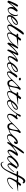

<svg xmlns="http://www.w3.org/2000/svg" viewBox="2472 -3070 785 5806"><g transform="rotate(90 2864.0 -167.5)"><path d="M448 -232C448 -250 443 -287 436 -298C427 -318 416 -320 408 -320C402 -320 401 -313 404 -309C411 -297 416 -279 417 -254C419 -218 404 -172 376 -120C344 -61 310 -32 274 -32H261C233 -32 219 -53 219 -95C219 -119 227 -146 244 -177C254 -195 269 -217 289 -244C306 -266 314 -279 314 -282C314 -294 297 -310 282 -310C262 -310 220 -273 155 -198C122 -157 88 -117 54 -76C53 -90 71 -129 107 -194C144 -259 162 -292 162 -294C162 -303 149 -323 133 -323C113 -323 82 -277 40 -184C1 -98 -19 -47 -19 -30C-19 -23 -13 -16 -1 -9C10 -2 19 2 26 2C41 -23 68 -59 107 -108C142 -152 169 -183 187 -201C176 -165 171 -136 171 -115C171 -89 178 -66 191 -45C206 -21 225 -9 249 -9C298 -9 344 -35 387 -87C428 -136 448 -185 448 -232Z M759 -168C764 -175 767 -180 767 -185C767 -189 765 -191 761 -191C756 -191 751 -187 745 -179C716 -142 682 -108 641 -75C588 -30 545 -8 512 -8C479 -8 463 -25 463 -60C463 -80 468 -99 478 -117C481 -116 486 -115 492 -115C527 -115 572 -131 625 -163C684 -199 714 -236 714 -273C714 -297 693 -316 662 -316C615 -316 562 -285 503 -224C445 -163 416 -109 416 -62C416 -26 437 -2 480 10C486 12 493 13 500 13C535 13 579 -6 630 -43C679 -78 722 -119 759 -168ZM687 -266C676 -234 649 -204 605 -175C565 -150 532 -137 506 -137C501 -137 496 -138 493 -139C501 -152 509 -163 517 -174C534 -196 556 -219 584 -242C620 -272 648 -287 668 -287C685 -287 692 -280 687 -266Z M1011 -474C1010 -486 992 -498 979 -498C946 -498 891 -435 813 -308C767 -234 737 -177 720 -137C711 -114 703 -86 703 -61C703 -15 743 2 782 2C843 2 908 -63 949 -108L973 -135C978 -141 990 -156 990 -160C990 -164 988 -166 985 -166C980 -166 970 -158 964 -150C896 -68 820 -20 777 -20C753 -20 745 -35 745 -51C745 -102 786 -156 810 -195C842 -244 886 -306 941 -380C988 -443 1011 -474 1011 -474Z M1354 -324C1344 -323 1312 -323 1257 -322C1197 -321 1159 -322 1142 -323C1174 -359 1190 -381 1190 -390C1190 -396 1185 -402 1174 -408C1163 -414 1156 -416 1151 -415C1140 -411 1126 -398 1108 -375C1096 -358 1084 -342 1071 -326H1013C1007 -325 1004 -325 1004 -325C1000 -324 995 -322 991 -319C984 -314 980 -308 980 -301C980 -281 998 -274 1033 -281C1014 -246 996 -210 978 -174C954 -127 942 -90 942 -65C942 -4 975 10 1030 5C1068 1 1112 -12 1159 -41C1207 -70 1246 -106 1278 -145C1288 -157 1293 -166 1293 -171C1293 -174 1292 -175 1290 -175C1286 -175 1280 -170 1271 -161C1229 -116 1185 -79 1151 -58C1130 -45 1064 -15 1028 -15C992 -15 977 -30 977 -52C977 -88 1006 -140 1032 -184C1063 -235 1085 -266 1098 -277C1102 -278 1149 -285 1239 -297C1318 -307 1357 -315 1357 -321C1357 -322 1356 -323 1354 -324Z M1918 -154C1923 -159 1927 -166 1927 -170C1927 -173 1925 -175 1921 -175C1914 -175 1904 -164 1896 -155C1831 -80 1765 -35 1732 -35C1704 -35 1692 -47 1695 -71C1700 -106 1724 -151 1769 -207C1812 -262 1833 -290 1833 -291C1833 -304 1816 -316 1800 -316C1773 -316 1728 -292 1665 -243C1665 -242 1628 -211 1554 -149C1556 -156 1570 -184 1596 -231C1622 -276 1635 -301 1635 -304C1635 -319 1618 -329 1603 -329C1577 -329 1523 -291 1441 -215C1388 -166 1347 -126 1318 -94C1323 -112 1344 -151 1379 -212C1413 -269 1430 -300 1430 -305C1430 -318 1423 -324 1410 -324C1397 -324 1386 -319 1379 -309C1331 -241 1298 -196 1281 -174C1258 -145 1237 -123 1217 -103C1210 -96 1209 -91 1209 -89C1209 -84 1211 -82 1214 -82C1222 -82 1239 -101 1242 -104L1302 -167C1292 -145 1282 -123 1273 -101C1258 -66 1250 -44 1250 -34C1250 -22 1263 1 1282 1C1286 1 1301 -15 1327 -48C1363 -94 1395 -132 1422 -161C1469 -211 1518 -252 1568 -285C1546 -240 1524 -196 1503 -151C1480 -104 1465 -62 1458 -25C1458 -7 1466 2 1482 2C1490 2 1496 -1 1499 -6C1520 -62 1559 -119 1617 -176C1666 -223 1712 -258 1755 -279C1732 -250 1711 -217 1692 -180C1673 -143 1662 -114 1658 -93C1657 -87 1656 -81 1656 -75C1656 -33 1679 -12 1724 -12C1746 -12 1777 -27 1817 -56C1855 -85 1886 -116 1918 -154Z M2187 -168C2192 -175 2195 -180 2195 -185C2195 -189 2193 -191 2189 -191C2184 -191 2179 -187 2173 -179C2144 -142 2110 -108 2069 -75C2016 -30 1973 -8 1940 -8C1907 -8 1891 -25 1891 -60C1891 -80 1896 -99 1906 -117C1909 -116 1914 -115 1920 -115C1955 -115 2000 -131 2053 -163C2112 -199 2142 -236 2142 -273C2142 -297 2121 -316 2090 -316C2043 -316 1990 -285 1931 -224C1873 -163 1844 -109 1844 -62C1844 -26 1865 -2 1908 10C1914 12 1921 13 1928 13C1963 13 2007 -6 2058 -43C2107 -78 2150 -119 2187 -168ZM2115 -266C2104 -234 2077 -204 2033 -175C1993 -150 1960 -137 1934 -137C1929 -137 1924 -138 1921 -139C1929 -152 1937 -163 1945 -174C1962 -196 1984 -219 2012 -242C2048 -272 2076 -287 2096 -287C2113 -287 2120 -280 2115 -266Z M2393 -375C2393 -394 2370 -408 2351 -408C2326 -408 2313 -399 2313 -380C2313 -361 2332 -344 2355 -344C2371 -344 2393 -359 2393 -375ZM2360 -108C2386 -135 2403 -156 2403 -163C2403 -167 2402 -169 2399 -169C2396 -169 2385 -163 2372 -146C2352 -121 2331 -101 2295 -71C2281 -59 2215 -9 2182 -9C2167 -9 2157 -18 2157 -41C2157 -68 2182 -114 2232 -179C2283 -245 2308 -278 2308 -277C2308 -289 2285 -301 2273 -301C2248 -300 2218 -269 2181 -209C2147 -154 2127 -108 2121 -73C2120 -67 2119 -61 2119 -55C2119 -6 2141 11 2170 11C2249 11 2311 -59 2360 -108Z M2762 -156C2766 -161 2771 -168 2771 -175C2771 -178 2770 -180 2765 -180C2759 -180 2754 -173 2751 -170C2688 -94 2636 -63 2580 -62C2586 -84 2597 -135 2612 -214C2622 -267 2633 -304 2645 -325C2646 -326 2652 -335 2665 -351C2674 -362 2678 -371 2678 -379C2678 -395 2667 -403 2646 -403C2637 -403 2617 -385 2582 -352L2456 -234C2377 -157 2344 -116 2344 -116C2341 -113 2339 -109 2339 -105C2339 -92 2349 -95 2369 -115C2380 -73 2393 -44 2406 -28C2422 -8 2445 2 2475 2C2502 2 2525 -4 2544 -15L2576 -36C2610 -43 2636 -52 2654 -61C2688 -79 2724 -111 2762 -156ZM2592 -329 2588 -295C2585 -253 2578 -209 2567 -162C2554 -107 2540 -68 2525 -60C2514 -52 2501 -49 2487 -49C2466 -49 2446 -57 2431 -72C2414 -88 2408 -114 2410 -137C2411 -147 2420 -166 2465 -213C2510 -260 2561 -306 2592 -329Z M3124 -324C3114 -323 3082 -323 3027 -322C2967 -321 2929 -322 2912 -323C2944 -359 2960 -381 2960 -390C2960 -396 2955 -402 2944 -408C2933 -414 2926 -416 2921 -415C2910 -411 2896 -398 2878 -375C2866 -358 2854 -342 2841 -326H2783C2777 -325 2774 -325 2774 -325C2770 -324 2765 -322 2761 -319C2754 -314 2750 -308 2750 -301C2750 -281 2768 -274 2803 -281C2784 -246 2766 -210 2748 -174C2724 -127 2712 -90 2712 -65C2712 -4 2745 10 2800 5C2838 1 2882 -12 2929 -41C2977 -70 3016 -106 3048 -145C3058 -157 3063 -166 3063 -171C3063 -174 3062 -175 3060 -175C3056 -175 3050 -170 3041 -161C2999 -116 2955 -79 2921 -58C2900 -45 2834 -15 2798 -15C2762 -15 2747 -30 2747 -52C2747 -88 2776 -140 2802 -184C2833 -235 2855 -266 2868 -277C2872 -278 2919 -285 3009 -297C3088 -307 3127 -315 3127 -321C3127 -322 3126 -323 3124 -324Z M3326 -168C3331 -175 3334 -180 3334 -185C3334 -189 3332 -191 3328 -191C3323 -191 3318 -187 3312 -179C3283 -142 3249 -108 3208 -75C3155 -30 3112 -8 3079 -8C3046 -8 3030 -25 3030 -60C3030 -80 3035 -99 3045 -117C3048 -116 3053 -115 3059 -115C3094 -115 3139 -131 3192 -163C3251 -199 3281 -236 3281 -273C3281 -297 3260 -316 3229 -316C3182 -316 3129 -285 3070 -224C3012 -163 2983 -109 2983 -62C2983 -26 3004 -2 3047 10C3053 12 3060 13 3067 13C3102 13 3146 -6 3197 -43C3246 -78 3289 -119 3326 -168ZM3254 -266C3243 -234 3216 -204 3172 -175C3132 -150 3099 -137 3073 -137C3068 -137 3063 -138 3060 -139C3068 -152 3076 -163 3084 -174C3101 -196 3123 -219 3151 -242C3187 -272 3215 -287 3235 -287C3252 -287 3259 -280 3254 -266Z M3699 -144C3706 -152 3708 -159 3708 -162C3708 -167 3705 -169 3701 -169C3698 -169 3694 -164 3691 -161L3667 -133C3646 -110 3623 -89 3594 -68C3549 -35 3511 -19 3481 -19C3452 -19 3437 -34 3437 -64C3437 -97 3458 -141 3501 -196L3570 -283C3574 -294 3559 -311 3543 -311C3541 -311 3539 -311 3537 -310L3511 -294C3496 -285 3483 -281 3471 -281C3450 -281 3440 -288 3440 -302C3440 -303 3448 -313 3464 -334C3481 -355 3489 -372 3489 -384C3489 -398 3481 -405 3466 -405C3443 -405 3423 -376 3408 -318C3380 -263 3336 -206 3285 -147C3280 -141 3276 -136 3273 -131C3270 -126 3268 -122 3268 -118C3268 -115 3269 -114 3273 -114C3280 -114 3304 -140 3345 -191L3419 -287C3430 -264 3443 -253 3459 -253C3463 -253 3467 -253 3472 -254C3456 -233 3441 -208 3428 -178C3411 -140 3402 -107 3402 -78C3402 -27 3420 5 3477 5C3512 5 3555 -15 3607 -54C3633 -74 3651 -91 3667 -108Z M4069 -156C4073 -161 4078 -168 4078 -175C4078 -178 4077 -180 4072 -180C4066 -180 4061 -173 4058 -170C3995 -94 3943 -63 3887 -62C3893 -84 3904 -135 3919 -214C3929 -267 3940 -304 3952 -325C3953 -326 3959 -335 3972 -351C3981 -362 3985 -371 3985 -379C3985 -395 3974 -403 3953 -403C3944 -403 3924 -385 3889 -352L3763 -234C3684 -157 3651 -116 3651 -116C3648 -113 3646 -109 3646 -105C3646 -92 3656 -95 3676 -115C3687 -73 3700 -44 3713 -28C3729 -8 3752 2 3782 2C3809 2 3832 -4 3851 -15L3883 -36C3917 -43 3943 -52 3961 -61C3995 -79 4031 -111 4069 -156ZM3899 -329 3895 -295C3892 -253 3885 -209 3874 -162C3861 -107 3847 -68 3832 -60C3821 -52 3808 -49 3794 -49C3773 -49 3753 -57 3738 -72C3721 -88 3715 -114 3717 -137C3718 -147 3727 -166 3772 -213C3817 -260 3868 -306 3899 -329Z M4361 -169C4368 -178 4368 -183 4359 -183C4354 -183 4350 -181 4347 -177C4321 -142 4286 -107 4241 -72C4187 -29 4143 -7 4109 -7C4078 -7 4057 -31 4062 -62C4067 -87 4073 -106 4080 -117L4119 -174C4132 -192 4154 -212 4184 -235C4217 -260 4243 -274 4262 -276C4264 -276 4265 -275 4265 -274C4265 -273 4260 -265 4251 -250C4242 -235 4238 -224 4238 -217C4238 -206 4247 -201 4264 -201C4281 -201 4295 -210 4304 -227C4312 -241 4316 -256 4316 -273C4316 -297 4296 -316 4264 -316C4217 -316 4164 -285 4105 -224C4047 -163 4018 -109 4018 -62C4018 -26 4039 -2 4082 10C4088 12 4095 13 4102 13C4137 13 4180 -6 4232 -43C4281 -78 4324 -120 4361 -169Z M4721 -149C4727 -157 4729 -163 4729 -168C4729 -171 4728 -172 4725 -172C4722 -172 4716 -168 4711 -163C4683 -130 4598 -35 4549 -33C4539 -33 4532 -39 4532 -56C4532 -85 4554 -129 4598 -188C4646 -253 4670 -286 4670 -287C4671 -289 4671 -291 4671 -293C4671 -313 4659 -321 4634 -318C4611 -315 4563 -288 4490 -237C4453 -211 4416 -185 4379 -158C4388 -184 4427 -242 4498 -332C4565 -419 4600 -469 4602 -484C4598 -501 4591 -507 4580 -504C4547 -493 4491 -424 4412 -297C4375 -238 4326 -153 4265 -44C4257 -29 4253 -19 4253 -12C4253 -1 4263 5 4282 5C4287 5 4299 -9 4319 -37C4330 -52 4340 -67 4350 -82C4419 -165 4496 -228 4582 -271C4562 -239 4542 -207 4523 -175C4499 -133 4487 -99 4487 -73C4487 -27 4507 -4 4546 -4C4579 -4 4690 -110 4721 -149Z M5153 -175C5159 -183 5162 -190 5162 -195C5162 -200 5160 -202 5157 -202C5155 -202 5153 -201 5151 -198C5059 -83 4996 -26 4961 -26C4949 -26 4942 -34 4939 -49C4935 -72 4955 -115 4998 -178C5041 -242 5063 -275 5062 -277C5061 -286 5047 -302 5031 -302C5026 -302 5022 -299 5017 -299C5014 -299 5010 -321 5001 -330C4993 -337 4981 -341 4965 -341C4909 -341 4845 -306 4774 -235C4703 -165 4670 -104 4677 -52C4681 -21 4720 5 4752 5C4770 5 4799 -12 4839 -47L4901 -107C4898 -94 4897 -83 4897 -73C4897 -40 4912 -18 4941 -7C4946 -5 4952 -4 4958 -4C5003 -4 5068 -61 5153 -175ZM5007 -290 4901 -144C4834 -59 4781 -17 4743 -17C4730 -17 4722 -25 4719 -41C4712 -84 4744 -139 4816 -206C4885 -271 4940 -304 4981 -304C4994 -304 5002 -299 5007 -290Z M5497 -510C5476 -530 5455 -540 5434 -540C5379 -540 5319 -467 5254 -322C5189 -323 5157 -324 5160 -324C5155 -324 5150 -322 5145 -318C5138 -313 5134 -307 5134 -300C5134 -285 5167 -277 5234 -276L5180 -146C5133 -39 5096 33 5071 70C5024 140 4972 175 4916 175C4906 175 4896 170 4886 160C4866 140 4871 114 4863 114C4859 114 4856 118 4854 126C4855 165 4887 205 4927 205C4982 205 5039 164 5097 81C5113 58 5153 -11 5216 -128C5248 -191 5273 -242 5291 -280C5328 -287 5364 -293 5401 -299C5448 -308 5472 -316 5472 -321C5472 -322 5471 -324 5468 -325C5444 -323 5396 -322 5323 -322H5311C5336 -370 5352 -401 5361 -416C5370 -431 5387 -455 5406 -468C5425 -482 5432 -482 5447 -482C5458 -482 5472 -475 5477 -466C5480 -461 5483 -458 5487 -458C5499 -458 5505 -468 5505 -489C5505 -498 5502 -505 5497 -510Z M5744 -324C5734 -323 5702 -323 5647 -322C5587 -321 5549 -322 5532 -323C5564 -359 5580 -381 5580 -390C5580 -396 5575 -402 5564 -408C5553 -414 5546 -416 5541 -415C5530 -411 5516 -398 5498 -375C5486 -358 5474 -342 5461 -326H5403C5397 -325 5394 -325 5394 -325C5390 -324 5385 -322 5381 -319C5374 -314 5370 -308 5370 -301C5370 -281 5388 -274 5423 -281C5404 -246 5386 -210 5368 -174C5344 -127 5332 -90 5332 -65C5332 -4 5365 10 5420 5C5458 1 5502 -12 5549 -41C5597 -70 5636 -106 5668 -145C5678 -157 5683 -166 5683 -171C5683 -174 5682 -175 5680 -175C5676 -175 5670 -170 5661 -161C5619 -116 5575 -79 5541 -58C5520 -45 5454 -15 5418 -15C5382 -15 5367 -30 5367 -52C5367 -88 5396 -140 5422 -184C5453 -235 5475 -266 5488 -277C5492 -278 5539 -285 5629 -297C5708 -307 5747 -315 5747 -321C5747 -322 5746 -323 5744 -324Z"/></g></svg>

Font: AlexBrush
Style: Regular
Weight: 400
Designer: Robert E. Leuschke
Foundry: Robert E. Leuschke
Version: Version 1.001